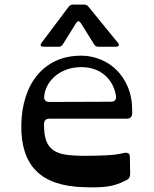

<svg xmlns="http://www.w3.org/2000/svg" viewBox="-20 -803 670 838"><path d="M465 -359Q478 -359 483 -366.5Q488 -374 486 -386Q476 -443 435.5 -476.5Q395 -510 335 -510Q302 -510 274 -500.5Q246 -491 224.5 -474Q203 -457 189.5 -434Q176 -411 173 -384Q170 -358 196 -358ZM557 -310Q557 -285 533 -285H196Q172 -285 172 -260Q172 -216 181.5 -189.5Q191 -163 212 -148Q233 -133 266.5 -128Q300 -123 349 -123Q394 -123 441 -125Q488 -127 519 -135Q531 -138 539 -134.5Q547 -131 547 -117L548 -44Q548 -23 530 -16Q509 -5 489.5 1.5Q470 8 448.5 11Q427 14 402 14.5Q377 15 346 14Q204 10 137.5 -57.5Q71 -125 73 -257Q74 -324 92 -380Q110 -436 143.5 -476Q177 -516 225 -538Q273 -560 335 -560Q376 -560 416 -544.5Q456 -529 487.5 -498.5Q519 -468 538 -423Q557 -378 557 -319ZM280 -774Q287 -783 298 -783H348Q358 -783 366 -774L494 -617Q501 -609 498 -604Q495 -599 485 -599H409Q397 -599 391 -609L333 -702Q322 -718 312 -702L254 -609Q248 -599 236 -599H171Q149 -599 162 -617Z"/></svg>

Font: OpenDyslexic 3
Style: Regular
Weight: 400
Designer: Abelardo Gonzalez
Version: Version 1.000;PS 001.001;hotconv 1.0.56